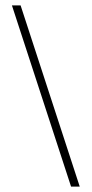

<svg xmlns="http://www.w3.org/2000/svg" viewBox="-20 -688 338 708"><path d="M242 0 24 -668H56L274 0Z"/></svg>

Font: Gantari Thin
Style: Regular
Weight: 250
Designer: Anugrah Pasau
Foundry: Lafontype
Version: Version 1.000